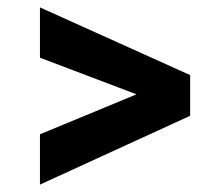

<svg xmlns="http://www.w3.org/2000/svg" viewBox="-20 -509 600 519"><path d="M349 -254 88 -353V-489L494 -306V-196L88 -10V-146Z"/></svg>

Font: TitilliumText
Style: ExtraBold
Weight: 800
Designer: Accademia di Belle Arti di Urbino and others
Foundry: Accademia di Belle Arti di Urbino and others.
Version: Version 60.001